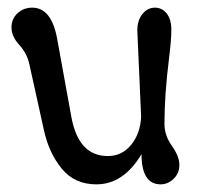

<svg xmlns="http://www.w3.org/2000/svg" viewBox="-20 -476 539 502"><path d="M349 -171 339 -396Q339 -423 352.5 -439.5Q366 -456 385 -456Q404 -456 416 -440.5Q428 -425 428 -398.5Q428 -372 422 -324Q410 -228 410 -152Q410 -122 429.5 -94.5Q449 -67 449 -45Q449 -23 434 -8.5Q419 6 400 6Q350 6 350 -73Q303 6 232 6Q175 6 141.5 -35Q108 -76 95 -135L57 -307Q51 -336 30.5 -358.5Q10 -381 10 -404Q10 -427 26 -441.5Q42 -456 64 -456Q114 -456 129 -377L167 -168Q186 -68 262 -68Q299 -68 323 -97.5Q347 -127 349 -171Z"/></svg>

Font: Macondo
Style: Regular
Weight: 400
Version: Version 2.001